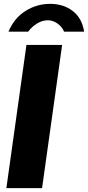

<svg xmlns="http://www.w3.org/2000/svg" viewBox="-20 -975 456 995"><path d="M302 -742 198 0H13L117 -742ZM312 -811Q302 -836 278 -853Q254 -870 228 -870Q200 -870 172.5 -853.5Q145 -837 126 -811H24Q54 -882 112.5 -918.5Q171 -955 240 -955Q309 -955 357 -918Q405 -881 416 -811Z"/></svg>

Font: Morrison ExtraBold
Style: Regular
Weight: 800
Designer: Pablo Impallari, Rodrigo Fuenzalida (Modified by Dan O. Williams)
Version: Version 0.03;June 6, 2019;FontCreator 11.5.0.2425 64-bit; tt